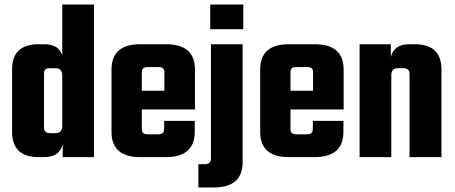

<svg xmlns="http://www.w3.org/2000/svg" viewBox="-20 -689 1994 842"><path d="M253 -669H392V0H255V-56Q241 0 174 0H150Q33 0 33 -111V-385Q33 -495 150 -495H174Q238 -495 253 -446ZM200 -105H223Q253 -105 253 -137V-358Q253 -390 223 -390H200Q185 -390 179 -384.5Q173 -379 173 -365V-130Q173 -105 200 -105Z M595 -495H708Q835 -495 835 -384V-209H602V-124Q602 -111 608 -105.5Q614 -100 629 -100H674Q688 -100 694 -106Q700 -112 700 -126V-159H834V-111Q834 0 707 0H595Q469 0 469 -111V-384Q469 -495 595 -495ZM602 -291H701V-371Q701 -384 695 -389.5Q689 -395 675 -395H629Q614 -395 608 -389.5Q602 -384 602 -371Z M902 -561V-669H1047V-561ZM905 6V-495H1044V22Q1044 133 918 133H850V31H878Q905 31 905 6Z M1247 -495H1360Q1487 -495 1487 -384V-209H1254V-124Q1254 -111 1260 -105.5Q1266 -100 1281 -100H1326Q1340 -100 1346 -106Q1352 -112 1352 -126V-159H1486V-111Q1486 0 1359 0H1247Q1121 0 1121 -111V-384Q1121 -495 1247 -495ZM1254 -291H1353V-371Q1353 -384 1347 -389.5Q1341 -395 1327 -395H1281Q1266 -395 1260 -389.5Q1254 -384 1254 -371Z M1774 -495H1799Q1916 -495 1916 -384V0H1776V-365Q1776 -390 1749 -390H1725Q1696 -390 1696 -358V0H1557V-495H1694V-439Q1708 -495 1774 -495Z"/></svg>

Font: Teko SemiBold
Style: Regular
Weight: 600
Designer: Manushi Parikh, Jonny Pinhorn
Foundry: Indian Type Foundry
Version: Version 1.106;PS 1.0;hotconv 1.0.78;makeotf.lib2.5.61930; tt